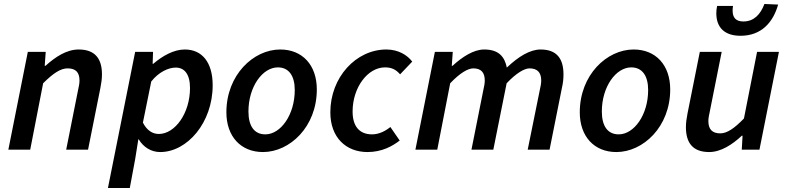

<svg xmlns="http://www.w3.org/2000/svg" viewBox="-20 -753 3961 966"><path d="M22 0H132L197 -334C249 -386 286 -409 320 -409C361 -409 380 -389 380 -348C380 -333 377 -319 372 -296L313 0H423L485 -310C490 -336 493 -356 493 -379C493 -458 458 -504 376 -504C315 -504 259 -467 209 -422H205L210 -492H120Z M523 193H633L660 48L676 -52H678C701 -13 740 12 786 12C922 12 1050 -136 1050 -324C1050 -440 996 -504 910 -504C854 -504 798 -472 751 -432H748L750 -492H660ZM779 -79C749 -79 720 -95 699 -136L741 -343C778 -390 827 -413 864 -413C908 -413 936 -380 936 -310C936 -184 861 -79 779 -79Z M1303 12C1438 12 1574 -115 1574 -303C1574 -426 1501 -504 1390 -504C1255 -504 1119 -376 1119 -188C1119 -66 1192 12 1303 12ZM1315 -77C1259 -77 1230 -119 1230 -192C1230 -317 1301 -414 1378 -414C1433 -414 1463 -372 1463 -300C1463 -175 1392 -77 1315 -77Z M1829 12C1902 12 1955 -18 1991 -46L1944 -114C1921 -95 1888 -77 1852 -77C1787 -77 1754 -119 1754 -192C1754 -313 1830 -414 1917 -414C1951 -414 1972 -403 1993 -379L2054 -443C2030 -475 1985 -504 1924 -504C1771 -504 1642 -364 1642 -188C1642 -61 1721 12 1829 12Z M2070 0H2180L2245 -334C2294 -386 2335 -409 2361 -409C2400 -409 2419 -389 2419 -348C2419 -333 2416 -319 2411 -296L2352 0H2462L2529 -334C2578 -386 2619 -409 2644 -409C2683 -409 2703 -389 2703 -348C2703 -333 2700 -319 2695 -296L2635 0H2745L2807 -310C2813 -336 2815 -356 2815 -379C2815 -458 2781 -504 2700 -504C2646 -504 2588 -468 2530 -413C2519 -466 2491 -504 2416 -504C2363 -504 2306 -467 2257 -422H2253L2258 -492H2168Z M3081 12C3216 12 3352 -115 3352 -303C3352 -426 3279 -504 3168 -504C3033 -504 2897 -376 2897 -188C2897 -66 2970 12 3081 12ZM3093 -77C3037 -77 3008 -119 3008 -192C3008 -317 3079 -414 3156 -414C3211 -414 3241 -372 3241 -300C3241 -175 3170 -77 3093 -77Z M3548 12C3607 12 3665 -26 3712 -70H3716L3712 0H3801L3899 -492H3789L3723 -157C3674 -106 3637 -82 3604 -82C3563 -82 3544 -103 3544 -144C3544 -159 3547 -173 3552 -196L3611 -492H3501L3439 -182C3434 -156 3431 -135 3431 -113C3431 -34 3466 12 3548 12ZM3706 -573C3811 -573 3870 -641 3895 -730L3826 -733C3806 -680 3773 -645 3720 -645C3683 -645 3666 -664 3666 -699C3666 -705 3666 -712 3668 -723H3588C3585 -711 3584 -697 3584 -686C3584 -613 3627 -573 3706 -573Z"/></svg>

Font: Source Sans Pro Semibold
Style: Italic
Weight: 600
Italic angle: -11°
Designer: Paul D. Hunt
Foundry: Adobe Systems Incorporated
Version: Version 3.006;hotconv 1.0.111;makeotfexe 2.5.65597